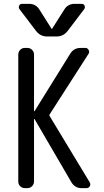

<svg xmlns="http://www.w3.org/2000/svg" viewBox="-20 -980 540 1000"><path d="M110.4 0Q95.7 0 85.4 -9.8Q75.2 -19.5 75.2 -35.2V-695.3Q75.2 -710 85 -720.2Q94.7 -730.5 110.4 -730.5H122.1Q136.7 -730.5 147 -720.2Q157.2 -710 157.2 -695.3V-401.4Q157.2 -400.4 158.2 -400.4Q160.2 -400.4 160.2 -401.4L345.7 -700.2Q364.3 -730.5 400.4 -730.5H424.8Q435.5 -730.5 441.4 -720.2Q447.3 -710 441.4 -700.2L238.3 -383.8Q235.4 -379.9 238.3 -376L447.3 -30.3Q453.1 -20.5 447.8 -10.3Q442.4 0 429.7 0H405.3Q370.1 0 351.6 -31.2L160.2 -359.4Q160.2 -360.4 158.2 -360.4Q157.2 -360.4 157.2 -359.4V-35.2Q157.2 -20.5 147 -10.3Q136.7 0 122.1 0ZM168 -818.4 82 -931.6Q75.2 -940.4 79.6 -950.2Q84 -960 94.7 -960H131.8Q167 -960 185.5 -929.7L248 -831.1Q248 -830.1 250 -830.1Q252 -830.1 252 -831.1L314.5 -929.7Q333 -960 368.2 -960H405.3Q416 -960 420.4 -950.7Q424.8 -941.4 418 -931.6L332 -818.4Q309.6 -790 275.4 -790H224.6Q190.4 -790 168 -818.4Z"/></svg>

Font: Rounded-L Mgen+ 2m regular
Style: Regular
Weight: 400
Designer: [Source Han Sans]
Ryoko NISHIZUKA  (kana & ideographs); Paul D. Hunt (Latin, Greek & Cyrillic); Wenlong ZHANG  (bopomofo
Version: Version 1.059.20150602